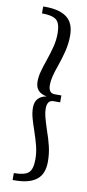

<svg xmlns="http://www.w3.org/2000/svg" viewBox="-91 -748 398 875"><g transform="rotate(10 108.0 -310.5)"><path d="M35 59Q84 59 102.5 43Q121 27 121 -19Q121 -50 113.5 -80Q106 -110 93 -148Q82 -179 75.5 -203.5Q69 -228 69 -250Q69 -302 122 -311Q97 -315 83 -329.5Q69 -344 69 -371Q69 -393 75.5 -417.5Q82 -442 93 -473Q106 -511 113.5 -541Q121 -571 121 -602Q121 -648 102.5 -664Q84 -680 35 -680V-712H45Q111 -712 145 -686Q179 -660 179 -602Q179 -566 170.5 -531Q162 -496 148 -456Q138 -428 132.5 -406Q127 -384 127 -366Q127 -327 156 -327H187V-295H156Q127 -295 127 -255Q127 -238 132.5 -217Q138 -196 148 -165Q163 -123 171 -89Q179 -55 179 -19Q179 39 145 65Q111 91 45 91H35Z"/></g></svg>

Font: Margherita Variable
Style: Regular
Weight: 400
Designer: James Puckett
Foundry: Dunwich Type Founders
Version: Version 1.008